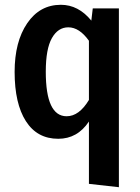

<svg xmlns="http://www.w3.org/2000/svg" viewBox="-20 -564 582 801"><path d="M367 -529H476V217L351 203V-57Q303 15 223 15Q135 15 88 -58.5Q41 -132 41 -264Q41 -390 93.5 -467Q146 -544 234 -544Q307 -544 361 -478ZM258 -79Q310 -79 351 -147V-394Q311 -450 265 -450Q222 -450 196.5 -405Q171 -360 171 -265Q171 -79 258 -79Z"/></svg>

Font: Fira Sans Condensed Medium
Style: Regular
Weight: 500
Width: 3
Designer: Carrois Corporate & Edenspiekermann AG
Foundry: Carrois Corporate GbR & Edenspiekermann AG
Version: Version 4.203;PS 004.203;hotconv 1.0.88;makeotf.lib2.5.64775